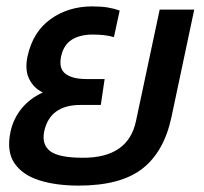

<svg xmlns="http://www.w3.org/2000/svg" viewBox="-20 -570 637 600"><path d="M226 10Q154 10 101.5 -7Q49 -24 24.5 -61Q0 -98 13 -159Q22 -200 48 -231.5Q74 -263 114 -281Q86 -294 71.5 -322.5Q57 -351 66 -394Q83 -471 138.5 -510.5Q194 -550 268 -550Q297 -550 317.5 -546.5Q338 -543 354 -537L336 -454Q309 -462 270 -462Q230 -462 204.5 -446Q179 -430 171 -394Q163 -356 184.5 -339.5Q206 -323 250 -323H307L295 -242H231Q136 -242 118 -159Q110 -118 137 -97.5Q164 -77 240 -77Q381 -77 405 -192L479 -540H587L516 -205Q493 -96 425 -43Q357 10 226 10Z"/></svg>

Font: Kanit
Style: Italic
Weight: 400
Italic angle: -12°
Designer: Katatrad Team
Foundry: CadsonDemak
Version: Version 2.000; ttfautohint (v1.8.3)